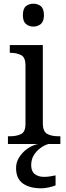

<svg xmlns="http://www.w3.org/2000/svg" viewBox="-20 -780 360 1040"><path d="M161 -636Q137 -636 120.5 -650Q104 -664 104 -698Q104 -733 120.5 -746.5Q137 -760 161 -760Q184 -760 201 -746.5Q218 -733 218 -698Q218 -664 201 -650Q184 -636 161 -636ZM23 0V-42H36Q69 -42 93.5 -53.5Q118 -65 118 -109V-426Q118 -470 93.5 -482Q69 -494 36 -494H33V-536H212V-114Q212 -67 236 -54.5Q260 -42 294 -42H307V0ZM204 240Q140 240 103.5 213.5Q67 187 67 130Q67 99 84 72Q101 45 127.5 26Q154 7 185 0H242Q221 6 199.5 21.5Q178 37 163.5 60Q149 83 149 115Q149 148 168.5 163Q188 178 218 178Q232 178 247.5 176Q263 174 281 170V224Q265 231 242.5 235.5Q220 240 204 240Z"/></svg>

Font: Noto Serif Makasar
Style: Regular
Weight: 400
Designer: Sérgio Martins
Version: Version 1.001; ttfautohint (v1.8.4.7-5d5b)